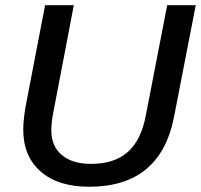

<svg xmlns="http://www.w3.org/2000/svg" viewBox="-20 -708 772 738"><path d="M322.3 9.8Q203.6 9.8 136.5 -48.6Q69.3 -106.9 69.3 -210.4Q69.3 -231.9 73 -262Q76.7 -292 80.6 -310.1L153.3 -688H263.7L186 -281.7Q177.2 -238.3 177.2 -207Q177.2 -146 217.8 -112.1Q258.3 -78.1 330.1 -78.1Q419.4 -78.1 470.9 -123.5Q522.5 -168.9 540.5 -264.2L622.6 -688H732.4L648.9 -258.8Q622.6 -124 541 -57.1Q459.5 9.8 322.3 9.8Z"/></svg>

Font: Arimo Medium
Style: Italic
Weight: 500
Italic angle: -12°
Designer: Steve Matteson
Foundry: Monotype Imaging Inc.
Version: Version 1.33